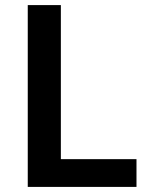

<svg xmlns="http://www.w3.org/2000/svg" viewBox="-20 -734 586 754"><path d="M89 0V-714H219V-109H516V0Z"/></svg>

Font: Noto Sans Canadian Aboriginal SemiBold
Style: Regular
Weight: 600
Designer: Monotype Design Team, Typotheque's Kevin King
Foundry: Monotype Imaging Inc.
Version: Version 2.004; ttfautohint (v1.8.4.7-5d5b)